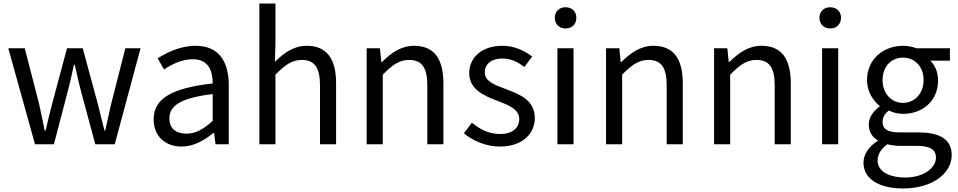

<svg xmlns="http://www.w3.org/2000/svg" viewBox="-20 -816 5416 1086"><path d="M178 0H285L361 -291C375 -343 386 -394 398 -449H403C416 -394 426 -344 440 -293L519 0H629L775 -543H689L609 -229C597 -177 587 -128 575 -77H571C558 -128 546 -177 533 -229L448 -543H359L275 -229C261 -178 250 -128 238 -77H233C223 -128 212 -177 201 -229L120 -543H27Z M1008 13C1075 13 1136 -22 1188 -65H1191L1199 0H1274V-334C1274 -468 1218 -557 1086 -557C999 -557 922 -518 872 -486L908 -423C951 -452 1008 -481 1071 -481C1160 -481 1183 -414 1183 -344C952 -318 849 -259 849 -141C849 -43 917 13 1008 13ZM1034 -60C980 -60 938 -85 938 -147C938 -217 1000 -262 1183 -284V-132C1130 -85 1087 -60 1034 -60Z M1447 0H1538V-394C1593 -449 1631 -477 1687 -477C1759 -477 1790 -434 1790 -332V0H1881V-344C1881 -483 1829 -557 1715 -557C1641 -557 1585 -516 1535 -466L1538 -578V-796H1447Z M2054 0H2145V-394C2200 -449 2238 -477 2294 -477C2366 -477 2397 -434 2397 -332V0H2488V-344C2488 -483 2436 -557 2322 -557C2248 -557 2192 -516 2140 -465H2137L2129 -543H2054Z M2807 13C2935 13 3005 -60 3005 -148C3005 -251 2918 -283 2839 -313C2778 -336 2722 -355 2722 -407C2722 -449 2754 -485 2823 -485C2871 -485 2909 -465 2946 -437L2990 -496C2948 -529 2889 -557 2822 -557C2704 -557 2634 -489 2634 -403C2634 -311 2717 -274 2793 -246C2853 -223 2917 -199 2917 -143C2917 -96 2882 -58 2810 -58C2745 -58 2696 -84 2649 -122L2604 -62C2656 -19 2730 13 2807 13Z M3133 0H3224V-543H3133ZM3179 -655C3215 -655 3240 -679 3240 -716C3240 -751 3215 -775 3179 -775C3143 -775 3118 -751 3118 -716C3118 -679 3143 -655 3179 -655Z M3408 0H3499V-394C3554 -449 3592 -477 3648 -477C3720 -477 3751 -434 3751 -332V0H3842V-344C3842 -483 3790 -557 3676 -557C3602 -557 3546 -516 3494 -465H3491L3483 -543H3408Z M4019 0H4110V-394C4165 -449 4203 -477 4259 -477C4331 -477 4362 -434 4362 -332V0H4453V-344C4453 -483 4401 -557 4287 -557C4213 -557 4157 -516 4105 -465H4102L4094 -543H4019Z M4630 0H4721V-543H4630ZM4676 -655C4712 -655 4737 -679 4737 -716C4737 -751 4712 -775 4676 -775C4640 -775 4615 -751 4615 -716C4615 -679 4640 -655 4676 -655Z M5088 250C5256 250 5363 163 5363 62C5363 -27 5299 -67 5173 -67H5067C4994 -67 4972 -91 4972 -126C4972 -156 4987 -174 5007 -191C5031 -179 5061 -172 5088 -172C5198 -172 5286 -245 5286 -361C5286 -408 5268 -448 5242 -473H5353V-543H5164C5145 -550 5118 -557 5088 -557C4978 -557 4884 -482 4884 -363C4884 -298 4919 -246 4955 -217V-213C4927 -193 4894 -157 4894 -112C4894 -69 4915 -40 4944 -23V-19C4893 14 4864 58 4864 104C4864 198 4955 250 5088 250ZM5088 -234C5025 -234 4972 -284 4972 -363C4972 -443 5024 -490 5088 -490C5152 -490 5204 -442 5204 -363C5204 -284 5150 -234 5088 -234ZM5101 188C5003 188 4944 150 4944 92C4944 60 4960 28 4999 0C5023 6 5049 9 5069 9H5163C5235 9 5274 26 5274 76C5274 133 5205 188 5101 188Z"/></svg>

Font: Source Han Sans HK
Style: Regular
Weight: 400
Designer: Ryoko NISHIZUKA 西塚涼子 (kana, bopomofo & ideographs); Paul D. Hunt (Latin, Greek & Cyrillic); Sandoll Communications 산돌커뮤니
Foundry: Adobe
Version: Version 2.000;hotconv 1.0.107;makeotfexe 2.5.65593